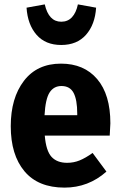

<svg xmlns="http://www.w3.org/2000/svg" viewBox="-20 -838 549 875"><path d="M480 -220H184Q190 -150 215 -123Q240 -96 286 -96Q316 -96 343 -107Q370 -118 402 -141L465 -56Q383 17 274 17Q154 17 91.5 -57.5Q29 -132 29 -263Q29 -391 89 -469.5Q149 -548 258 -548Q363 -548 423 -477.5Q483 -407 483 -276Q483 -268 480 -220ZM332 -320Q332 -383 315.5 -414.5Q299 -446 260 -446Q225 -446 206 -416.5Q187 -387 183 -313H332ZM101 -803 184 -818Q202 -739 259 -739Q289 -739 308 -759.5Q327 -780 335 -818L418 -803Q413 -726 372 -679.5Q331 -633 259 -633Q187 -633 146.5 -679.5Q106 -726 101 -803Z"/></svg>

Font: Fira Sans Condensed
Style: Bold
Weight: 700
Width: 3
Designer: bBox Type GmbH & Carrois Corporate GbR & Edenspiekermann AG
Foundry: bBox Type GmbH & Carrois Corporate GbR & Edenspiekermann AG
Version: Version 4.301